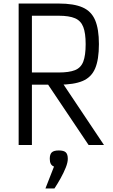

<svg xmlns="http://www.w3.org/2000/svg" viewBox="-20 -820 640 1086"><path d="M85.5 0V-800H312Q397.5 -800 447 -778.2Q496.5 -756.5 518 -706.2Q539.5 -656 539.5 -570.5Q539.5 -482.5 518 -432.5Q496.5 -382.5 447 -361.8Q397.5 -341 312 -341H108.5V-410H312Q371 -410 404.2 -423.2Q437.5 -436.5 451 -471.5Q464.5 -506.5 464.5 -570.5Q464.5 -632.5 451 -667.5Q437.5 -702.5 404.2 -716.8Q371 -731 312 -731H160.5V0ZM481 0 222 -386H310L568 0ZM237 246 285.5 122Q261.5 114 261.5 78.5Q261.5 52.5 273 41.8Q284.5 31 312.5 31Q341 31 352.2 41.8Q363.5 52.5 363.5 78.5Q363.5 99 351.8 128.2Q340 157.5 322.8 188.5Q305.5 219.5 288 246Z"/></svg>

Font: Victor Mono Thin
Style: Regular
Weight: 100
Monospace: yes
Designer: Rune Bjørnerås
Version: Version 1.561;gftools[0.9.30]